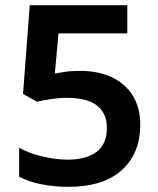

<svg xmlns="http://www.w3.org/2000/svg" viewBox="-20 -710 612 742"><path d="M244 12Q188 12 139 2Q90 -8 54 -27V-139Q91 -118 143 -105.5Q195 -93 241 -93Q312 -93 352.5 -122.5Q393 -152 393 -216Q393 -272 355 -302Q317 -332 237 -332Q209 -332 176.5 -327Q144 -322 123 -317L69 -347L95 -690H472V-581H206L192 -426Q209 -429 232 -432.5Q255 -436 291 -436Q359 -436 411 -412Q463 -388 492.5 -341.5Q522 -295 522 -228Q522 -117 450.5 -52.5Q379 12 244 12Z"/></svg>

Font: Noto Sans Kannada SemiBold
Style: Regular
Weight: 600
Designer: Jelle Bosma - Monotype Design Team
Foundry: Monotype Imaging Inc.
Version: Version 2.005; ttfautohint (v1.8.4.7-5d5b)